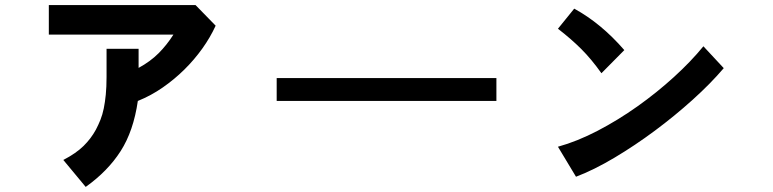

<svg xmlns="http://www.w3.org/2000/svg" viewBox="-20 -664 3040 755"><path d="M828 -563Q807 -517 775.5 -473Q744 -429 705 -390.5Q666 -352 620 -320Q574 -288 522 -267Q505 -149 454.5 -70Q404 9 317 71L229 -35Q279 -61 308.5 -90Q338 -119 357 -154Q367 -173 375 -193Q383 -213 388 -237.5Q393 -262 396 -292Q399 -322 399 -362V-472H525V-397Q571 -422 603.5 -454.5Q636 -487 662 -528H172V-644H749Z M1932 -267H1068V-357H1932Z M2826 -396Q2774 -335 2703.5 -271.5Q2633 -208 2555 -150Q2477 -92 2396.5 -44Q2316 4 2245 31L2174 -87Q2250 -108 2330.5 -150Q2411 -192 2487 -246Q2563 -300 2630 -361Q2697 -422 2746 -482ZM2345 -376Q2306 -431 2266 -471Q2226 -511 2174 -551L2238 -630Q2291 -601 2340 -560.5Q2389 -520 2435 -467Z"/></svg>

Font: NanumGothicCoding
Style: Bold
Weight: 700
Monospace: yes
Designer: Kwon Bruce; Nicolas Noh; Sung-woo Choi; Go-un Cha; Soo-hyun Park;
Foundry: NHN Corporation
Version: Version 2.000;PS 1;hotconv 1.0.49;makeotf.lib2.0.14853